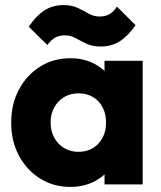

<svg xmlns="http://www.w3.org/2000/svg" viewBox="-20 -725 635 755"><path d="M257 10Q190 10 137.5 -23Q85 -56 54.5 -113Q24 -170 24 -243Q24 -316 54.5 -373Q85 -430 137.5 -463Q190 -496 257 -496Q306 -496 345.5 -477Q385 -458 410 -424.5Q435 -391 438 -348V-138Q435 -95 410.5 -61.5Q386 -28 346 -9Q306 10 257 10ZM288 -128Q337 -128 367 -160.5Q397 -193 397 -243Q397 -277 383.5 -303Q370 -329 345.5 -343.5Q321 -358 289 -358Q257 -358 232.5 -343.5Q208 -329 193.5 -303Q179 -277 179 -243Q179 -210 193 -184Q207 -158 232 -143Q257 -128 288 -128ZM391 0V-131L414 -249L391 -367V-486H541V0ZM376 -542Q344 -542 320.5 -553Q297 -564 277.5 -575Q258 -586 235 -586Q212 -586 196 -576.5Q180 -567 166 -548L93 -620Q122 -663 154.5 -684Q187 -705 230 -705Q262 -705 285.5 -694Q309 -683 329 -671.5Q349 -660 371 -660Q395 -660 411 -669.5Q427 -679 440 -699L513 -626Q484 -584 451.5 -563Q419 -542 376 -542Z"/></svg>

Font: Outfit Thin
Style: Bold
Weight: 700
Version: Version 1.100;gftools[0.9.27]